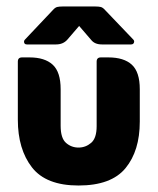

<svg xmlns="http://www.w3.org/2000/svg" viewBox="-20 -563 486 592"><path d="M224 -483 187 -440Q174 -426 153 -426H63Q56 -426 54.5 -431.5Q53 -437 57 -441L143 -532Q150 -540 156.5 -541.5Q163 -543 173 -543H274Q284 -543 290.5 -541.5Q297 -540 304 -532L391 -441Q395 -437 393 -431.5Q391 -426 384 -426H294Q272 -426 261 -440ZM222 9Q122 9 78.5 -47Q35 -103 35 -194V-373Q35 -386 48 -386H71Q118 -386 142.5 -363.5Q167 -341 167 -288V-175Q167 -137 183.5 -122.5Q200 -108 222 -108Q244 -108 261 -122.5Q278 -137 278 -174V-373Q278 -386 291 -386H314Q362 -386 386.5 -363.5Q411 -341 411 -288V-188Q411 -98 367 -44.5Q323 9 222 9Z"/></svg>

Font: Zain Black
Style: Regular
Weight: 900
Designer: Zain,Boutros
Foundry: Mobile Telecommunications Company (Zain), 2024
Version: Version 1.50; ttfautohint (v1.8.4)